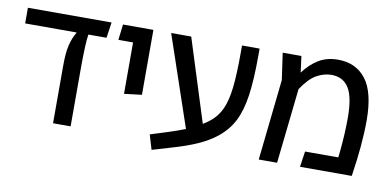

<svg xmlns="http://www.w3.org/2000/svg" viewBox="-63 -761 2017 990"><g transform="rotate(10 945.5 -265.5)"><path d="M441 -482H346Q338 -433 338 -294V0H246V-300Q246 -368 255.5 -408.5Q265 -449 285 -482H15V-564H453Z M580 -482H503L513 -564H672V-224L580 -213Z M1228 -564V-529Q1228 -399 1216 -317Q1204 -235 1176 -180.5Q1148 -126 1096 -85Q1057 -54 1001 -29Q945 -4 864 19L770 47L747 -30L845 -61Q883 -73 926 -90L765 -564H870L1007 -131Q1027 -143 1042 -155Q1080 -185 1100 -229Q1120 -273 1128 -342.5Q1136 -412 1136 -527V-564Z M1836 -294Q1836 -169 1810 0H1539L1551 -82H1725L1728 -109Q1738 -207 1738 -291Q1738 -400 1708 -447.5Q1678 -495 1617 -495Q1578 -495 1539.5 -473.5Q1501 -452 1462 -393L1419 0H1323L1369 -424L1349 -564H1447L1458 -479Q1493 -526 1536 -552Q1579 -578 1637 -578Q1731 -578 1783.5 -510Q1836 -442 1836 -294Z"/></g></svg>

Font: FiraGO
Style: Regular
Weight: 400
Designer: bBox Type
Foundry: bBox Type GmbH
Version: Version 1.001;April 20, 2020;FontCreator 12.0.0.2555 64-bit